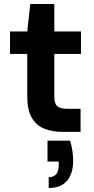

<svg xmlns="http://www.w3.org/2000/svg" viewBox="-20 -658 471 958"><path d="M292 0Q239 0 199.5 -16.5Q160 -33 138 -71.5Q116 -110 116 -177V-389H30V-501H116L131 -638H251V-501H384V-389H251V-175Q251 -141 266 -128Q281 -115 317 -115H382V0ZM223 280V226Q249 226 261 210.5Q273 195 273 163V148H217V44H330Q338 71 341.5 96Q345 121 345 144Q345 208 314.5 244Q284 280 223 280Z"/></svg>

Font: DM Sans 17pt
Style: Bold
Weight: 700
Version: Version 4.004;gftools[0.9.30]